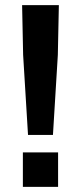

<svg xmlns="http://www.w3.org/2000/svg" viewBox="-20 -727 315 747"><path d="M66 -707H209L205 -513L186 -202H89L70 -513ZM69 -134H206V0H69Z"/></svg>

Font: Asta Sans
Style: Bold
Weight: 700
Designer: 42dot
Version: Version 1.000